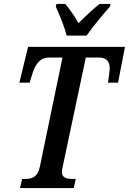

<svg xmlns="http://www.w3.org/2000/svg" viewBox="-20 -951 652 971"><path d="M317 -771H418C451 -819 503 -880 536 -918L539 -931H483C454 -908 409 -866 377 -834C360 -866 330 -907 310 -931H266L262 -918C279 -880 306 -817 317 -771ZM81 0H353L363 -46H351C317 -46 293 -51 293 -82C293 -89 295 -98 299 -117L414 -660H482C519 -660 535 -638 535 -604C535 -595 528 -545 526 -533H577L612 -714H122L78 -533H130L143 -576C158 -624 180 -660 229 -660H296L182 -110C170 -52 139 -46 105 -46H92Z"/></svg>

Font: Noto Serif Condensed Semi
Style: Italic
Weight: 600
Width: 3
Italic angle: -12°
Designer: Monotype Design Team
Foundry: Monotype Imaging Inc.
Version: Version 1.901